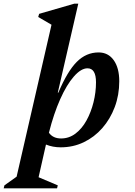

<svg xmlns="http://www.w3.org/2000/svg" viewBox="-110 -785 730 1040"><path d="M219 13Q176 13 139 -2L99 175L203 219L199 235H-90L-86 219L-20 172L169 -651L97 -693L102 -710L292 -765H314L203 -283H206Q255 -399 306 -450Q357 -501 424 -501Q476 -501 506 -459Q536 -417 536 -345Q536 -270 511.5 -205Q487 -140 444 -91Q401 -42 343.5 -14.5Q286 13 219 13ZM364 -415Q329 -415 290 -370.5Q251 -326 216 -247.5Q181 -169 155 -66Q177 -35 221 -35Q264 -35 299 -61.5Q334 -88 358.5 -132.5Q383 -177 396.5 -231Q410 -285 410 -339Q410 -415 364 -415Z"/></svg>

Font: Platypi Medium
Style: Italic
Weight: 500
Italic angle: -13°
Designer: David Sargent
Foundry: Bolt Cutter Type
Version: Version 1.200; ttfautohint (v1.8.4.7-5d5b)